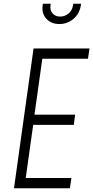

<svg xmlns="http://www.w3.org/2000/svg" viewBox="-20 -1010 500 1030"><path d="M460 -750 452 -695H207L165 -395H383L376 -340H158L118 -55H363L355 0H55L160 -750ZM298.5 -881Q255 -881 228.8 -909.2Q202.5 -937.5 209 -983L210 -990H252L251 -983Q247 -954.5 262.2 -937.8Q277.5 -921 303 -921Q328 -921 348 -937.8Q368 -954.5 372 -983L373 -990H415L414 -983Q407.5 -937.5 374.5 -909.2Q341.5 -881 298.5 -881Z"/></svg>

Font: Mohave Light Light
Style: Italic
Weight: 300
Italic angle: -8°
Version: Version 2.003